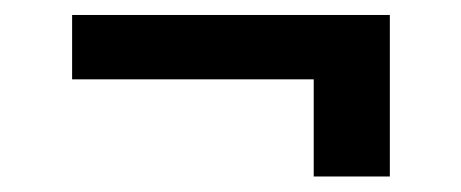

<svg xmlns="http://www.w3.org/2000/svg" viewBox="-20 -413 600 250"><path d="M487.6 -393.5H73.9V-309.7H388.5V-183.2H487.6Z"/></svg>

Font: Magic Ui Pro Semi Bold
Style: Regular
Weight: 600
Designer: Stefan Endress, Andreas Faust
Version: Version 1.000;FEAKit 1.0